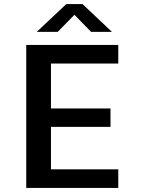

<svg xmlns="http://www.w3.org/2000/svg" viewBox="-20 -920 690 940"><path d="M108.5 0V-700H559V-609H229.5V-389H521V-299H229.5V-91H559V0ZM160 -764 304.5 -900H384L528 -764H426L344.5 -847.5L262.5 -764Z"/></svg>

Font: Trispace Thin Medium
Style: Regular
Weight: 500
Version: Version 1.210